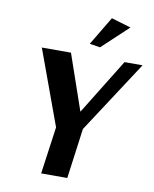

<svg xmlns="http://www.w3.org/2000/svg" viewBox="-94 -935 807 1006"><g transform="rotate(10 310.0 -432.5)"><path d="M523 -834 384 -704 328 -713 419 -865ZM342 -355 524 -650H620L370 -267L334 0H195L230 -251L84 -650H239L341 -355Z"/></g></svg>

Font: Arsenal
Style: Bold Italic
Weight: 700
Italic angle: -9.10001°
Designer: Andrij Shevchenko
Foundry: Stairsfor
Version: Version 2.001;PS 002.001;hotconv 1.0.88;makeotf.lib2.5.64775